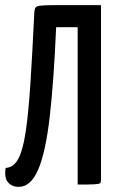

<svg xmlns="http://www.w3.org/2000/svg" viewBox="-20 -720 454 749"><path d="M53 9Q27 9 11.5 -8.5Q-4 -26 2 -65Q32 -66 50.5 -99Q69 -132 80 -204.5Q91 -277 98.5 -392.5Q106 -508 114 -673Q115 -685 118.5 -690.5Q122 -696 138.5 -698Q155 -700 193 -700H374V-18Q374 -9 370.5 -5.5Q367 -2 347.5 -1Q328 0 283 0V-614H199Q190 -403 174 -264.5Q158 -126 129 -58.5Q100 9 53 9Z"/></svg>

Font: Yanone Kaffeesatz Medium
Style: Regular
Weight: 500
Designer: Yanone (Cyrillic: Daniel Pouzeot, Huerta Tipografica, and Cyreal)
Foundry: Yanone
Version: Version 2.003